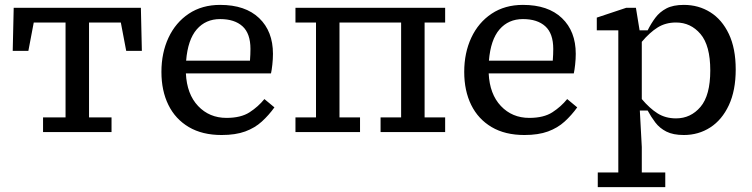

<svg xmlns="http://www.w3.org/2000/svg" viewBox="-20 -540 3076 785"><path d="M156 0V-60H248V-448H118L96 -332H32L36 -508H556L560 -332H496L474 -448H344V-60H436V0Z M880 -462Q821 -462 784.5 -420Q748 -378 741 -292H1002Q1003 -306 1003.5 -317Q1004 -328 1004 -340Q1004 -403 971.5 -432.5Q939 -462 880 -462ZM886 12Q807 12 752 -20.5Q697 -53 668.5 -111Q640 -169 640 -246Q640 -324 669 -386Q698 -448 752 -484Q806 -520 880 -520Q983 -520 1039.5 -466Q1096 -412 1096 -320Q1096 -299 1093.5 -276Q1091 -253 1088 -240H740Q744 -155 790 -106.5Q836 -58 906 -58Q965 -58 1000.5 -81Q1036 -104 1061 -135L1102 -101Q1079 -69 1050.5 -43Q1022 -17 982.5 -2.5Q943 12 886 12Z M1188 0V-60H1272V-448H1188V-508H1800V-448H1716V-60H1800V0H1536V-60H1620V-448H1368V-60H1452V0Z M2118 -462Q2059 -462 2022.5 -420Q1986 -378 1979 -292H2240Q2241 -306 2241.5 -317Q2242 -328 2242 -340Q2242 -403 2209.5 -432.5Q2177 -462 2118 -462ZM2124 12Q2045 12 1990 -20.5Q1935 -53 1906.5 -111Q1878 -169 1878 -246Q1878 -324 1907 -386Q1936 -448 1990 -484Q2044 -520 2118 -520Q2221 -520 2277.5 -466Q2334 -412 2334 -320Q2334 -299 2331.5 -276Q2329 -253 2326 -240H1978Q1982 -155 2028 -106.5Q2074 -58 2144 -58Q2203 -58 2238.5 -81Q2274 -104 2299 -135L2340 -101Q2317 -69 2288.5 -43Q2260 -17 2220.5 -2.5Q2181 12 2124 12Z M2744 -448Q2701 -448 2668.5 -427.5Q2636 -407 2604 -369V-135Q2636 -97 2668.5 -76.5Q2701 -56 2744 -56Q2804 -56 2844 -103Q2884 -150 2884 -252Q2884 -354 2844 -401Q2804 -448 2744 -448ZM2776 12Q2732 12 2704.5 -2Q2677 -16 2659.5 -39Q2642 -62 2628 -88H2596L2604 61V165H2700V225H2424V165H2508V-416H2420V-468L2540 -508H2580L2595 -416H2628Q2642 -444 2659.5 -467.5Q2677 -491 2704.5 -505.5Q2732 -520 2776 -520Q2836 -520 2884 -490Q2932 -460 2960 -401Q2988 -342 2988 -256Q2988 -170 2960 -110Q2932 -50 2884 -19Q2836 12 2776 12Z"/></svg>

Font: Source Serif 4 Caption
Style: Regular
Weight: 400
Designer: Frank Grießhammer
Foundry: Adobe Systems Incorporated
Version: Version 4.004;hotconv 1.0.117;makeotfexe 2.5.65602